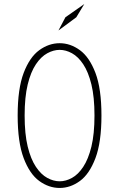

<svg xmlns="http://www.w3.org/2000/svg" viewBox="-20 -920 590 951"><path d="M275.5 11Q222 11 174.5 -23.5Q127 -58 97.2 -136.8Q67.5 -215.5 67.5 -348Q67.5 -480.5 97.2 -558.8Q127 -637 174.5 -671.5Q222 -706 275.5 -706Q328.5 -706 375.8 -671.5Q423 -637 452.8 -558.8Q482.5 -480.5 482.5 -348Q482.5 -215.5 452.8 -136.8Q423 -58 375.8 -23.5Q328.5 11 275.5 11ZM275.5 -22Q306 -22 336.5 -38.8Q367 -55.5 392.2 -93.5Q417.5 -131.5 432.8 -194Q448 -256.5 448 -348Q448 -439 432.8 -501.5Q417.5 -564 392.2 -601.8Q367 -639.5 336.5 -656.2Q306 -673 275.5 -673Q245 -673 214.2 -656.2Q183.5 -639.5 158 -601.8Q132.5 -564 117.2 -501.5Q102 -439 102 -348Q102 -256.5 117.2 -194Q132.5 -131.5 158 -93.5Q183.5 -55.5 214.2 -38.8Q245 -22 275.5 -22ZM269.5 -769 304 -834.5 397.5 -900 358 -834.5Z"/></svg>

Font: Trispace SemiCondensed Thin
Style: Regular
Weight: 100
Width: 4
Designer: Tyler Finck
Foundry: Etcetera Type Company
Version: Version 1.210; ttfautohint (v1.8.3)